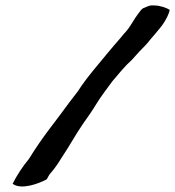

<svg xmlns="http://www.w3.org/2000/svg" viewBox="-20 -669 638 699"><path d="M26 0C56 23 118 1 150 -16L154 -23C154 -24 157 -28 161 -35C172 -47 187 -66 205 -96C231 -134 255 -179 282 -218C298 -241 315 -264 331 -291C349 -320 370 -347 389 -373C413 -401 433 -427 461 -452C469 -462 479 -471 487 -481C502 -497 512 -505 528 -526C541 -541 553 -555 565 -570C586 -597 595 -619 598 -633C588 -640 562 -649 544 -649C523 -651 520 -646 501 -639C496 -636 490 -629 483 -619C469 -601 455 -573 441 -557C433 -549 425 -538 418 -530C388 -496 357 -458 328 -423C305 -395 284 -369 263 -336C255 -325 245 -313 233 -297C179 -222 138 -176 85 -90C63 -64 41 -30 26 0Z"/></svg>

Font: Vapor
Style: Obl
Weight: 400
Foundry: Cannot Into Space Fonts
Version: Version 0.179